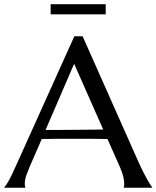

<svg xmlns="http://www.w3.org/2000/svg" viewBox="-30 -886 738 906"><path d="M554.2 0V-2Q555.2 -4.4 555.7 -9.3Q556.2 -14.2 556.2 -18.1Q556.2 -33.2 552 -51.5Q547.9 -69.8 536.1 -97.2L477.1 -230Q449.7 -231 404.3 -231Q358.9 -231 306.2 -231Q267.6 -231 231.7 -231Q195.8 -231 167 -230L110.8 -101.1Q103.5 -83 95.2 -61.5Q86.9 -40 86.9 -18.1Q86.9 -11.7 87.9 -7.6Q88.9 -3.4 89.8 -2V0H-9.8V-2Q-1 -11.2 12.2 -34.9Q25.4 -58.6 41 -94.2L320.8 -714.8H359.9L625 -118.2Q634.3 -97.2 644.3 -77.4Q654.3 -57.6 663.1 -42Q671.9 -26.4 678.7 -15.6Q685.5 -4.9 688 -2V0ZM237.8 -272.9Q266.1 -272.9 295.9 -273.2Q325.7 -273.4 354.2 -273.7Q382.8 -273.9 409.2 -274.2Q435.5 -274.4 457 -274.9L319.8 -585L185.1 -272.9ZM209 -866.2H468.8V-818.4H209Z"/></svg>

Font: Marcellus SC
Style: Regular
Weight: 400
Designer: Astigmatic (AOETI)
Foundry: Astigmatic (AOETI)
Version: Version 1.001